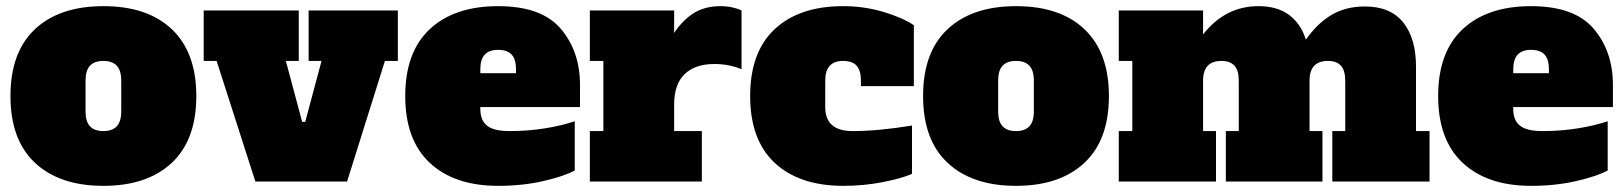

<svg xmlns="http://www.w3.org/2000/svg" viewBox="-20 -590 5274 624"><path d="M14 -278Q14 -421 94 -495.5Q174 -570 316 -570Q460 -570 539 -494.5Q618 -419 618 -278Q618 -135 538 -60.5Q458 14 316 14Q174 14 94 -60.5Q14 -135 14 -278ZM374 -228V-328Q374 -361 359.5 -376.5Q345 -392 316 -392Q287 -392 272.5 -376.5Q258 -361 258 -328V-228Q258 -195 272.5 -179.5Q287 -164 316 -164Q345 -164 359.5 -179.5Q374 -195 374 -228Z M810 0 684 -392H642V-556H951V-392H909L962 -194H972L1025 -392H983V-556H1273V-392H1231L1108 0Z M1297 -278Q1297 -421 1377 -495.5Q1457 -570 1599 -570Q1740 -570 1802.5 -496.5Q1865 -423 1865 -314V-242H1541V-236Q1541 -199 1563 -181.5Q1585 -164 1636 -164Q1697 -164 1752 -173Q1807 -182 1848 -196V-36Q1813 -17 1745.5 -1.5Q1678 14 1599 14Q1457 14 1377 -60.5Q1297 -135 1297 -278ZM1657 -352V-364Q1657 -398 1642.5 -413Q1628 -428 1599 -428Q1570 -428 1555.5 -412.5Q1541 -397 1541 -364V-352Z M2390 -556V-365Q2349 -382 2302 -382Q2239 -382 2205 -349Q2171 -316 2171 -251V-164H2261V0H1897V-164H1941V-392H1897V-556H2171V-483Q2199 -525 2235 -547.5Q2271 -570 2322 -570Q2342 -570 2360 -566Q2378 -562 2390 -556Z M2418 -278Q2418 -421 2498 -495.5Q2578 -570 2720 -570Q2789 -570 2852 -551Q2915 -532 2950 -508V-310H2778V-328Q2778 -361 2764 -376.5Q2750 -392 2720 -392Q2662 -392 2662 -328V-242Q2662 -164 2751 -164Q2834 -164 2944 -182V-25Q2910 -10 2848.5 2Q2787 14 2721 14Q2578 14 2498 -60.5Q2418 -135 2418 -278Z M2980 -278Q2980 -421 3060 -495.5Q3140 -570 3282 -570Q3426 -570 3505 -494.5Q3584 -419 3584 -278Q3584 -135 3504 -60.5Q3424 14 3282 14Q3140 14 3060 -60.5Q2980 -135 2980 -278ZM3340 -228V-328Q3340 -361 3325.5 -376.5Q3311 -392 3282 -392Q3253 -392 3238.5 -376.5Q3224 -361 3224 -328V-228Q3224 -195 3238.5 -179.5Q3253 -164 3282 -164Q3311 -164 3325.5 -179.5Q3340 -195 3340 -228Z M4626 -164V0H4310V-164H4352V-328Q4352 -361 4338 -376.5Q4324 -392 4296 -392Q4236 -392 4236 -328V-164H4278V0H3964V-164H4006V-328Q4006 -361 3992 -376.5Q3978 -392 3950 -392Q3890 -392 3890 -328V-164H3932V0H3616V-164H3660V-392H3616V-556H3890V-478Q3962 -570 4070 -570Q4131 -570 4169.5 -541.5Q4208 -513 4224 -461Q4260 -513 4306.5 -541Q4353 -569 4416 -569Q4499 -569 4540.5 -517Q4582 -465 4582 -374V-164Z M4654 -278Q4654 -421 4734 -495.5Q4814 -570 4956 -570Q5097 -570 5159.5 -496.5Q5222 -423 5222 -314V-242H4898V-236Q4898 -199 4920 -181.5Q4942 -164 4993 -164Q5054 -164 5109 -173Q5164 -182 5205 -196V-36Q5170 -17 5102.5 -1.5Q5035 14 4956 14Q4814 14 4734 -60.5Q4654 -135 4654 -278ZM5014 -352V-364Q5014 -398 4999.5 -413Q4985 -428 4956 -428Q4927 -428 4912.5 -412.5Q4898 -397 4898 -364V-352Z"/></svg>

Font: Alfa Slab One
Style: Regular
Weight: 400
Designer: JM Sole
Foundry: JM Sole
Version: Version 2.000